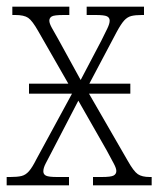

<svg xmlns="http://www.w3.org/2000/svg" viewBox="-20 -556 476 576"><path d="M0 0V-25H11Q32 -25 44.5 -28Q57 -31 67 -42.5Q77 -54 89 -78L196 -275H67V-305H185L95 -462Q77 -494 64.5 -502.5Q52 -511 26 -511H17V-536H188V-511H171Q142 -511 135 -506.5Q128 -502 128 -494Q128 -486 135.5 -472.5Q143 -459 155 -438L222 -316L284 -434Q295 -456 302 -470.5Q309 -485 309 -494Q309 -503 301 -507Q293 -511 267 -511H240V-536H412V-511H406Q386 -511 374 -508Q362 -505 352.5 -494.5Q343 -484 330 -460L248 -305H371V-275H247L363 -74Q381 -42 393.5 -33.5Q406 -25 429 -25H435V0H259V-25H285Q313 -25 321 -29.5Q329 -34 329 -43Q329 -51 321.5 -65Q314 -79 300 -105L215 -254L135 -100Q124 -79 117 -65.5Q110 -52 110 -42Q110 -33 118 -29Q126 -25 151 -25H187V0Z"/></svg>

Font: Noto Serif Condensed ExtraLight
Style: Regular
Weight: 200
Width: 3
Designer: Monotype Design Team
Foundry: Monotype Imaging Inc.
Version: Version 2.013; ttfautohint (v1.8.4.7-5d5b)